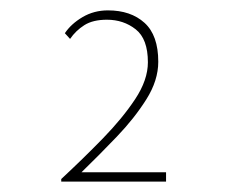

<svg xmlns="http://www.w3.org/2000/svg" viewBox="-20 -720 437 370"><path d="M105 -656Q117 -674 139 -687Q161 -700 188 -700Q232 -700 258.5 -676Q285 -652 285 -601Q285 -565 262 -528.5Q239 -492 205 -456.5Q171 -421 137 -388H300V-370H98V-375Q140 -414 178 -453Q216 -492 240.5 -529Q265 -566 265 -600Q265 -645 241.5 -663.5Q218 -682 186 -682Q159 -682 142.5 -671.5Q126 -661 115 -645Z"/></svg>

Font: Synthetic Thin
Style: Regular
Weight: 100
Designer: Santiago Orozco
Foundry: Typemade
Version: Version 2.000; ttfautohint (v1.8.4.7-5d5b)